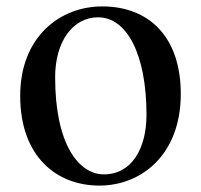

<svg xmlns="http://www.w3.org/2000/svg" viewBox="-20 -563 628 599"><path d="M290 16C421 16 544 -80 544 -270C544 -450 443 -543 299 -543C166 -543 43 -447 43 -264C43 -74 157 16 290 16ZM304 -19C225 -19 152 -114 152 -322C152 -433 207 -509 286 -509C375 -509 437 -395 437 -205C437 -98 390 -19 304 -19Z"/></svg>

Font: GenKiMin2 TW SB
Style: Regular
Weight: 600
Version: Version 2.100;PS 2.1;hotconv 16.6.51;makeotf.lib2.5.65220 DE